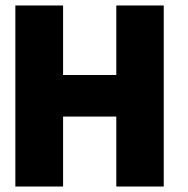

<svg xmlns="http://www.w3.org/2000/svg" viewBox="-20 -680 686 700"><path d="M404 -255H210V0H36V-660H210V-406.5H404V-660H577V0H404Z"/></svg>

Font: League Spartan Thin ExtraBold
Style: Regular
Weight: 800
Version: Version 2.002